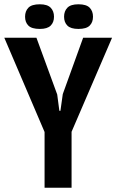

<svg xmlns="http://www.w3.org/2000/svg" viewBox="-24 -876 543 896"><path d="M184 -260 -4 -700H146L243 -435L253 -359H258L269 -437L364 -700H499L310 -261V0H184ZM93 -798Q93 -824 108.5 -840Q124 -856 162 -856Q197 -856 212.5 -840Q228 -824 228 -798Q228 -772 212.5 -756.5Q197 -741 162 -741Q124 -741 108.5 -756.5Q93 -772 93 -798ZM275 -798Q275 -824 290.5 -840Q306 -856 342 -856Q379 -856 394.5 -840Q410 -824 410 -798Q410 -772 394.5 -756.5Q379 -741 342 -741Q306 -741 290.5 -756.5Q275 -772 275 -798Z"/></svg>

Font: PT Sans Narrow
Style: Bold
Weight: 700
Width: 3
Designer: A.Korolkova, O.Umpeleva, V.Yefimov
Foundry: ParaType Ltd
Version: Version 2.003W OFL